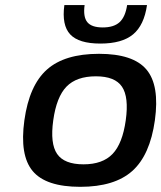

<svg xmlns="http://www.w3.org/2000/svg" viewBox="-20 -720 630 750"><path d="M366.7 -509.8Q500.5 -509.8 552.2 -448.2Q604 -386.7 585 -250Q565.9 -113.8 496.6 -52Q427.2 9.8 293.5 9.8Q159.2 9.8 107.7 -51.8Q56.2 -113.3 75.2 -250Q94.2 -386.7 163.3 -448.2Q232.4 -509.8 366.7 -509.8ZM188 -250Q175.3 -159.2 203.1 -118.7Q231 -78.1 306.2 -78.1Q380.9 -78.1 419.7 -118.7Q458.5 -159.2 471.2 -250Q483.9 -340.8 456.5 -381.3Q429.2 -421.9 354.5 -421.9Q278.8 -421.9 239.7 -381.6Q200.7 -341.3 188 -250ZM554.2 -700.2Q543 -621.6 499.8 -585.7Q456.5 -549.8 372.1 -549.8Q287.6 -549.8 254.2 -585.7Q220.7 -621.6 231.4 -700.2H310.5Q304.2 -654.3 321 -633.5Q337.9 -612.8 381.3 -612.8Q424.8 -612.8 447.3 -633.5Q469.7 -654.3 476.6 -700.2Z"/></svg>

Font: Fivo Sans Med
Style: Regular
Weight: 450
Designer: Alexander Slobzheninov
Foundry: Alexander Slobzheninov
Version: 1.0